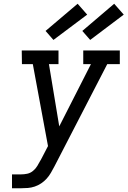

<svg xmlns="http://www.w3.org/2000/svg" viewBox="-20 -1004 680 1024"><path d="M44 0V-74H93Q109 -74 125.5 -77.5Q142 -81 156 -92.5Q170 -104 179 -119Q188 -134 196 -149L197 -150L236 -225L155 -662H97L96 -735H292V-662H241L296 -330L465 -662H424V-735H619V-662H552L270 -116Q261 -99 251.5 -82.5Q242 -66 229 -51.5Q216 -37 199.5 -26Q183 -15 165 -9Q147 -3 129 -1.5Q111 0 93 0ZM461 -791 419 -839 589 -984 640 -926ZM265 -791 223 -839 394 -984 445 -926Z"/></svg>

Font: Iosevka Plex Etoile
Style: Italic
Weight: 400
Italic angle: -9°
Designer: Belleve Invis
Foundry: Belleve Invis
Version: Version 25.1.1; ttfautohint (v1.8.4)